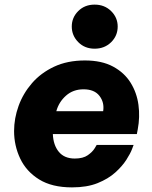

<svg xmlns="http://www.w3.org/2000/svg" viewBox="-20 -802 657 832"><path d="M390 -591Q347 -591 319 -619.5Q291 -648 291 -687Q291 -726 319 -754Q347 -782 390 -782Q433 -782 461.5 -754Q490 -726 490 -687Q490 -647 461.5 -619Q433 -591 390 -591ZM292 10Q205 10 149.5 -24.5Q94 -59 67.5 -115Q41 -171 41 -234Q41 -289 60.5 -343Q80 -397 118.5 -441.5Q157 -486 214.5 -513Q272 -540 348 -540Q421 -540 470 -513.5Q519 -487 546 -443.5Q573 -400 580 -347.5Q587 -295 577 -242L573 -221H209Q211 -173 235 -144Q259 -115 304 -115Q340 -115 360.5 -129.5Q381 -144 390 -159Q399 -174 399 -174H559Q559 -174 552 -155.5Q545 -137 527.5 -109.5Q510 -82 479.5 -54.5Q449 -27 403 -8.5Q357 10 292 10ZM224 -320H427Q433 -358 411 -386.5Q389 -415 342 -415Q297 -415 266 -387.5Q235 -360 224 -320Z"/></svg>

Font: Be Vietnam Pro ExtraBold
Style: Italic
Weight: 800
Italic angle: -12°
Designer: Lam Bao, Tony Le, Vietanh Nguyen
Foundry: Yellow Type Foundry
Version: Version 1.002; ttfautohint (v1.8.3)